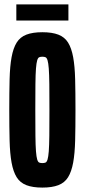

<svg xmlns="http://www.w3.org/2000/svg" viewBox="-20 -842 384 870"><path d="M172 8Q128 8 99.5 -3Q71 -14 55.5 -39Q40 -64 32.5 -105Q25 -146 23.5 -205Q22 -264 22 -344Q22 -424 23.5 -483Q25 -542 32.5 -583Q40 -624 55.5 -649Q71 -674 99.5 -685Q128 -696 172 -696Q216 -696 244.5 -685Q273 -674 288.5 -649Q304 -624 311.5 -583Q319 -542 320.5 -483Q322 -424 322 -344Q322 -264 320.5 -205Q319 -146 311.5 -105Q304 -64 288.5 -39Q273 -14 244.5 -3Q216 8 172 8ZM172 -103Q181 -103 186.5 -105.5Q192 -108 195.5 -119.5Q199 -131 201 -156.5Q203 -182 203.5 -227.5Q204 -273 204 -344Q204 -415 203.5 -460.5Q203 -506 201 -531.5Q199 -557 195.5 -568.5Q192 -580 186.5 -582.5Q181 -585 172 -585Q163 -585 157.5 -582.5Q152 -580 148.5 -568.5Q145 -557 143 -531.5Q141 -506 140.5 -460.5Q140 -415 140 -344Q140 -273 140.5 -227.5Q141 -182 143 -156.5Q145 -131 148.5 -119.5Q152 -108 157.5 -105.5Q163 -103 172 -103ZM54 -749V-822H290V-749Z"/></svg>

Font: Saira UltraCondensed ExtraBold
Style: Regular
Weight: 800
Width: 1
Designer: Hector Gatti with collaboration of the Omnibus-Type team
Foundry: Omnibus-Type
Version: Version 1.101